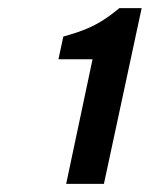

<svg xmlns="http://www.w3.org/2000/svg" viewBox="-20 -858 369 473"><path d="M329 -838 236 -405H143L208 -712H124L136 -768L150 -772Q188 -783 214.5 -797Q241 -811 268 -833L274 -838Z"/></svg>

Font: Be Vietnam Pro Medium
Style: Italic
Weight: 500
Italic angle: -12°
Designer: Lam Bao, Tony Le, Vietanh Nguyen
Foundry: Yellow Type Foundry
Version: Version 1.002; ttfautohint (v1.8.3)